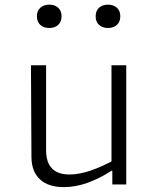

<svg xmlns="http://www.w3.org/2000/svg" viewBox="-20 -774 660 806"><path d="M448 -500H510V0.5H451.5V-62L448 -69ZM173.5 -500V-143.5Q173.5 -106.5 185.8 -84Q198 -61.5 219.8 -51.5Q241.5 -41.5 271.5 -41.5Q313 -41.5 363 -58.8Q413 -76 468.5 -107.5V-57.5H448.5Q398.5 -25 348 -6.8Q297.5 11.5 248 11.5Q182 11.5 147.2 -21.5Q112.5 -54.5 112 -114L110 -500ZM135 -705.5Q135 -728.5 149.2 -741.5Q163.5 -754.5 187 -754.5Q210 -754.5 224.2 -741.5Q238.5 -728.5 238.5 -705.5Q238.5 -682.5 224.2 -669.5Q210 -656.5 187 -656.5Q163.5 -656.5 149.2 -669.5Q135 -682.5 135 -705.5ZM381.5 -705.5Q381.5 -728.5 395.8 -741.5Q410 -754.5 433.5 -754.5Q456.5 -754.5 470.8 -741.5Q485 -728.5 485 -705.5Q485 -682.5 470.8 -669.5Q456.5 -656.5 433.5 -656.5Q410 -656.5 395.8 -669.5Q381.5 -682.5 381.5 -705.5Z"/></svg>

Font: Monaspace Argon Var
Style: Regular
Weight: 400
Designer: Riley Cran and the Lettermatic Team
Version: Version 1.000 (Monaspace Argon Var)